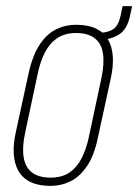

<svg xmlns="http://www.w3.org/2000/svg" viewBox="-20 -602 452 628"><path d="M145 6Q106 6 80 -6.5Q54 -19 40.5 -42.5Q27 -66 25 -98.5Q23 -131 32 -171L74 -364Q87 -422 110 -456.5Q133 -491 163.5 -506Q194 -521 229 -521Q268 -521 294 -508.5Q320 -496 333.5 -472.5Q347 -449 349 -416.5Q351 -384 342 -344L300 -151Q288 -93 264.5 -58.5Q241 -24 210.5 -9Q180 6 145 6ZM146 -21Q183 -21 207.5 -38Q232 -55 247 -84.5Q262 -114 270 -151L312 -348Q322 -396 316.5 -428.5Q311 -461 289 -477.5Q267 -494 228 -494Q192 -494 167 -477Q142 -460 127 -430.5Q112 -401 104 -364L62 -167Q52 -120 57.5 -87Q63 -54 85 -37.5Q107 -21 146 -21ZM304 -472 309 -495Q335 -496 351 -507Q367 -518 374 -549L381 -582H412L405 -549Q396 -506 369 -489Q342 -472 304 -472Z"/></svg>

Font: Hubot Sans Condensed ExtraLight
Style: Italic
Weight: 200
Width: 3
Italic angle: -12.0243°
Designer: Deni Anggara
Foundry: GitHub, Inc., Subsidiary of Microsoft Corporation
Version: Version 2.000